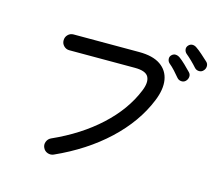

<svg xmlns="http://www.w3.org/2000/svg" viewBox="-112 -938 1226 1091"><g transform="rotate(15 500.5 -392.5)"><path d="M289 9Q272 16 254 9.5Q236 3 228 -15Q220 -32 227 -50Q234 -68 251 -76Q410 -147 521.5 -249.5Q633 -352 682 -473Q704 -526 688.5 -556.5Q673 -587 608 -587H222Q203 -587 189.5 -600.5Q176 -614 176 -633Q176 -653 189.5 -666.5Q203 -680 222 -680H608Q689 -680 734 -649Q779 -618 788 -564Q797 -510 768 -439Q712 -301 588.5 -185.5Q465 -70 289 9ZM989 -674Q979 -663 963.5 -663.5Q948 -664 938 -675Q923 -692 905.5 -709Q888 -726 871 -740Q861 -749 859 -762.5Q857 -776 867 -787Q877 -798 890.5 -798Q904 -798 916 -789Q931 -779 952.5 -760Q974 -741 990 -726Q1001 -716 1000.5 -700.5Q1000 -685 989 -674ZM907 -591Q897 -581 881.5 -582Q866 -583 856 -595Q842 -612 825.5 -630Q809 -648 792 -662Q782 -671 780.5 -685Q779 -699 789 -709Q800 -720 813.5 -719Q827 -718 839 -709Q853 -699 874 -679Q895 -659 910 -643Q921 -632 919.5 -617Q918 -602 907 -591Z"/></g></svg>

Font: Zen Maru Gothic Medium
Style: Regular
Weight: 500
Designer: Yoshimichi Ohira
Foundry: Positype
Version: Version 1.001